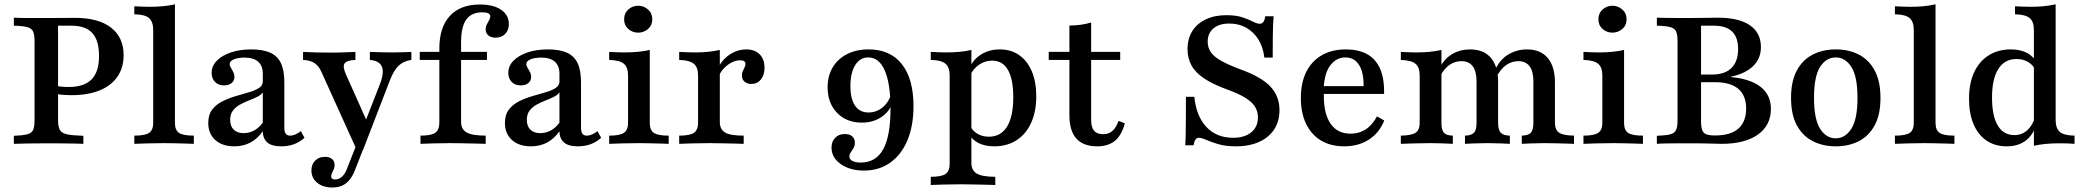

<svg xmlns="http://www.w3.org/2000/svg" viewBox="-20 -651 9431 869"><path d="M42.7 0V-36.3Q83.1 -37.9 103.2 -43.1Q123.4 -48.4 129.8 -62.9Q136.3 -77.4 136.3 -105.6V-465.3Q136.3 -494.4 129.8 -508.5Q123.4 -522.6 103.2 -528.2Q83.1 -533.9 42.7 -534.7V-571Q54 -570.2 72.6 -569.8Q91.1 -569.4 117.7 -569.4Q144.4 -569.4 179.8 -569.4Q229.8 -569.4 265.3 -569.8Q300.8 -570.2 318.5 -570.2Q425 -570.2 482.3 -526.2Q539.5 -482.3 539.5 -400.8Q539.5 -344.4 511.3 -303.6Q483.1 -262.9 430.2 -241.5Q377.4 -220.2 302.4 -220.2Q286.3 -220.2 269.8 -221.4Q253.2 -222.6 238.7 -225Q224.2 -227.4 213.7 -230.6V-266.9Q229.8 -262.1 250 -259.7Q270.2 -257.3 291.1 -257.3Q360.5 -257.3 394.4 -291.5Q428.2 -325.8 428.2 -397.6Q428.2 -467.7 398 -501.2Q367.7 -534.7 304 -534.7H242.7V-107.3Q242.7 -78.2 250.8 -63.3Q258.9 -48.4 283.5 -43.1Q308.1 -37.9 357.3 -36.3V0Q342.7 -0.8 318.5 -1.2Q294.4 -1.6 262.5 -2Q230.6 -2.4 192.7 -2.4Q142.7 -2.4 105.6 -1.6Q68.5 -0.8 42.7 0Z M587.9 0V-37.1Q636.3 -37.1 654.8 -49.6Q673.4 -62.1 673.4 -95.2V-515.3Q673.4 -552.4 654.8 -569Q636.3 -585.5 587.9 -586.3V-622.6Q604.8 -621.8 622.6 -621Q640.3 -620.2 658.1 -620.2Q690.3 -620.2 719 -623Q747.6 -625.8 771.8 -631.5V-95.2Q771.8 -61.3 790.7 -49.2Q809.7 -37.1 857.3 -37.1V0Q845.2 -0.8 823.4 -1.2Q801.6 -1.6 775.4 -2.4Q749.2 -3.2 723.4 -3.2Q685.5 -3.2 646.4 -2Q607.3 -0.8 587.9 0Z M1040.3 11.3Q986.3 11.3 954.4 -17.3Q922.6 -46 922.6 -94.4Q922.6 -131.5 940.3 -154.8Q958.1 -178.2 986.3 -192.3Q1014.5 -206.5 1046 -215.7Q1077.4 -225 1105.6 -233.1Q1133.9 -241.1 1151.6 -252.4Q1169.4 -263.7 1169.4 -282.3V-316.9Q1169.4 -353.2 1148.4 -371.8Q1127.4 -390.3 1087.1 -390.3Q1057.3 -390.3 1038.3 -382.3Q1019.4 -374.2 1019.4 -361.3Q1019.4 -353.2 1025 -344.4Q1030.6 -335.5 1035.9 -325Q1041.1 -314.5 1041.1 -302.4Q1041.1 -285.5 1028.2 -275Q1015.3 -264.5 993.5 -264.5Q968.5 -264.5 953.2 -280.2Q937.9 -296 937.9 -321Q937.9 -352.4 961.3 -376.2Q984.7 -400 1025 -413.7Q1065.3 -427.4 1116.9 -427.4Q1170.2 -427.4 1203.2 -412.5Q1236.3 -397.6 1251.6 -364.9Q1266.9 -332.3 1266.9 -278.2V-72.6Q1266.9 -54 1273.4 -45.6Q1279.8 -37.1 1292.7 -37.1Q1304.8 -37.1 1317.3 -42.7Q1329.8 -48.4 1341.9 -57.3L1358.1 -27.4Q1337.1 -8.1 1310.9 1.6Q1284.7 11.3 1251.6 11.3Q1170.2 11.3 1169.4 -57.3Q1146 -23.4 1113.7 -6Q1081.5 11.3 1040.3 11.3ZM1082.3 -48.4Q1108.1 -48.4 1130.2 -60.5Q1152.4 -72.6 1169.4 -96V-233.1Q1161.3 -221 1144 -212.5Q1126.6 -204 1105.6 -196Q1084.7 -187.9 1065.3 -177Q1046 -166.1 1033.9 -150Q1021.8 -133.9 1021.8 -108.1Q1021.8 -79.8 1037.9 -64.1Q1054 -48.4 1082.3 -48.4Z M1595.2 29 1434.7 -325.8Q1422.6 -353.2 1403.2 -365.7Q1383.9 -378.2 1351.6 -379.8V-416.1Q1381.5 -414.5 1409.7 -413.7Q1437.9 -412.9 1474.2 -412.9Q1511.3 -412.9 1538.3 -414.1Q1565.3 -415.3 1588.7 -416.1V-379.8Q1549.2 -378.2 1539.5 -363.7Q1529.8 -349.2 1546 -313.7L1645.2 -91.9L1627.4 -85.5L1699.2 -269.4Q1712.9 -304 1712.5 -327.8Q1712.1 -351.6 1697.6 -364.5Q1683.1 -377.4 1654 -379.8V-416.1Q1674.2 -415.3 1690.7 -414.9Q1707.3 -414.5 1722.6 -414.1Q1737.9 -413.7 1754 -413.7Q1775.8 -413.7 1800 -414.5Q1824.2 -415.3 1841.9 -416.1V-379.8Q1807.3 -375 1785.1 -354.4Q1762.9 -333.9 1745.2 -288.7L1622.6 29ZM1483.9 197.6Q1441.9 197.6 1415.7 176.2Q1389.5 154.8 1389.5 120.2Q1389.5 92.7 1406.5 75.8Q1423.4 58.9 1450.8 58.9Q1471 58.9 1482.7 68.5Q1494.4 78.2 1494.4 95.2Q1494.4 106.5 1490.7 114.9Q1487.1 123.4 1483.1 131Q1479 138.7 1479 146.8Q1479 161.3 1496 161.3Q1513.7 161.3 1527.4 149.2Q1541.1 137.1 1550 113.7L1602.4 -19.4L1634.7 -4L1587.1 117.7Q1576.6 145.2 1562.1 162.9Q1547.6 180.6 1528.6 189.1Q1509.7 197.6 1483.9 197.6Z M1883.1 0V-37.1Q1931.5 -37.1 1950 -50Q1968.5 -62.9 1968.5 -96.8V-431.5Q1968.5 -527.4 2016.1 -579Q2063.7 -630.6 2152.4 -630.6Q2212.9 -630.6 2248 -606.9Q2283.1 -583.1 2283.1 -541.9Q2283.1 -514.5 2266.5 -497.6Q2250 -480.6 2222.6 -480.6Q2202.4 -480.6 2190.3 -490.7Q2178.2 -500.8 2178.2 -517.7Q2178.2 -530.6 2183.5 -540.7Q2188.7 -550.8 2194 -560.1Q2199.2 -569.4 2199.2 -576.6Q2199.2 -595.2 2162.9 -595.2Q2113.7 -595.2 2090.3 -562.5Q2066.9 -529.8 2066.9 -459.7V-99.2Q2066.9 -66.1 2091.9 -51.6Q2116.9 -37.1 2178.2 -37.1V0Q2162.1 -0.8 2135.9 -1.2Q2109.7 -1.6 2079 -2.4Q2048.4 -3.2 2019.4 -3.2Q1976.6 -3.2 1939.5 -2Q1902.4 -0.8 1883.1 0ZM1879.8 -379.8V-416.1H2183.9V-379.8Z M2383.1 11.3Q2329 11.3 2297.2 -17.3Q2265.3 -46 2265.3 -94.4Q2265.3 -131.5 2283.1 -154.8Q2300.8 -178.2 2329 -192.3Q2357.3 -206.5 2388.7 -215.7Q2420.2 -225 2448.4 -233.1Q2476.6 -241.1 2494.4 -252.4Q2512.1 -263.7 2512.1 -282.3V-316.9Q2512.1 -353.2 2491.1 -371.8Q2470.2 -390.3 2429.8 -390.3Q2400 -390.3 2381 -382.3Q2362.1 -374.2 2362.1 -361.3Q2362.1 -353.2 2367.7 -344.4Q2373.4 -335.5 2378.6 -325Q2383.9 -314.5 2383.9 -302.4Q2383.9 -285.5 2371 -275Q2358.1 -264.5 2336.3 -264.5Q2311.3 -264.5 2296 -280.2Q2280.6 -296 2280.6 -321Q2280.6 -352.4 2304 -376.2Q2327.4 -400 2367.7 -413.7Q2408.1 -427.4 2459.7 -427.4Q2512.9 -427.4 2546 -412.5Q2579 -397.6 2594.4 -364.9Q2609.7 -332.3 2609.7 -278.2V-72.6Q2609.7 -54 2616.1 -45.6Q2622.6 -37.1 2635.5 -37.1Q2647.6 -37.1 2660.1 -42.7Q2672.6 -48.4 2684.7 -57.3L2700.8 -27.4Q2679.8 -8.1 2653.6 1.6Q2627.4 11.3 2594.4 11.3Q2512.9 11.3 2512.1 -57.3Q2488.7 -23.4 2456.5 -6Q2424.2 11.3 2383.1 11.3ZM2425 -48.4Q2450.8 -48.4 2473 -60.5Q2495.2 -72.6 2512.1 -96V-233.1Q2504 -221 2486.7 -212.5Q2469.4 -204 2448.4 -196Q2427.4 -187.9 2408.1 -177Q2388.7 -166.1 2376.6 -150Q2364.5 -133.9 2364.5 -108.1Q2364.5 -79.8 2380.6 -64.1Q2396.8 -48.4 2425 -48.4Z M2737.1 0V-37.1Q2784.7 -37.1 2803.6 -49.6Q2822.6 -62.1 2822.6 -95.2V-308.9Q2822.6 -346 2804 -362.1Q2785.5 -378.2 2737.1 -379.8V-416.1Q2753.2 -415.3 2771 -414.5Q2788.7 -413.7 2806.5 -413.7Q2839.5 -413.7 2868.1 -416.5Q2896.8 -419.4 2921 -425V-95.2Q2921 -61.3 2939.9 -49.2Q2958.9 -37.1 3006.5 -37.1V0Q2994.4 -0.8 2972.2 -1.2Q2950 -1.6 2924.2 -2.4Q2898.4 -3.2 2872.6 -3.2Q2833.9 -3.2 2795.2 -2Q2756.5 -0.8 2737.1 0ZM2868.5 -503.2Q2842.7 -503.2 2823.8 -519.8Q2804.8 -536.3 2804.8 -563.7Q2804.8 -591.1 2823.8 -608.1Q2842.7 -625 2868.5 -625Q2893.5 -625 2912.9 -608.1Q2932.3 -591.1 2932.3 -563.7Q2932.3 -536.3 2912.9 -519.8Q2893.5 -503.2 2868.5 -503.2Z M3054 0V-37.1Q3102.4 -37.1 3121 -50Q3139.5 -62.9 3139.5 -95.2V-308.9Q3139.5 -346.8 3120.2 -362.5Q3100.8 -378.2 3054 -379.8V-416.1Q3075 -415.3 3091.5 -414.5Q3108.1 -413.7 3127.4 -413.7Q3188.7 -413.7 3237.9 -425V-99.2Q3237.9 -65.3 3261.7 -51.2Q3285.5 -37.1 3346 -37.1V0Q3330.6 -0.8 3304.8 -1.2Q3279 -1.6 3249.2 -2.4Q3219.4 -3.2 3190.3 -3.2Q3149.2 -3.2 3110.9 -2Q3072.6 -0.8 3054 0ZM3380.6 -271Q3361.3 -271 3349.6 -281.5Q3337.9 -291.9 3337.9 -309.7Q3337.9 -320.2 3341.9 -329Q3346 -337.9 3350 -346Q3354 -354 3354 -361.3Q3354 -378.2 3329.8 -378.2Q3312.1 -378.2 3293.1 -369Q3274.2 -359.7 3258.5 -344Q3242.7 -328.2 3234.7 -308.9L3232.3 -348.4Q3253.2 -386.3 3286.7 -406.9Q3320.2 -427.4 3357.3 -427.4Q3396 -427.4 3418.1 -405.2Q3440.3 -383.1 3440.3 -344.4Q3440.3 -311.3 3423.8 -291.1Q3407.3 -271 3380.6 -271Z M3890.3 121Q3826.6 121 3785.1 91.5Q3743.5 62.1 3743.5 16.9Q3743.5 -10.5 3760.1 -27.4Q3776.6 -44.4 3803.2 -44.4Q3825 -44.4 3837.1 -33.9Q3849.2 -23.4 3849.2 -4.8Q3849.2 8.9 3843.1 19.4Q3837.1 29.8 3830.6 38.7Q3824.2 47.6 3824.2 57.3Q3824.2 70.2 3837.9 77.4Q3851.6 84.7 3875.8 84.7Q3944.4 84.7 3977.4 24.6Q4010.5 -35.5 4010.5 -159.7Q4010.5 -271.8 3984.7 -331.5Q3958.9 -391.1 3909.7 -391.1Q3872.6 -391.1 3850.8 -356.5Q3829 -321.8 3829 -261.3Q3829 -203.2 3850 -172.6Q3871 -141.9 3910.5 -141.9Q3946.8 -141.9 3974.6 -164.9Q4002.4 -187.9 4014.5 -227.4L4021 -191.1Q4008.1 -147.6 3970.2 -121.8Q3932.3 -96 3880.6 -96Q3811.3 -96 3768.5 -140.3Q3725.8 -184.7 3725.8 -255.6Q3725.8 -307.3 3748.8 -346Q3771.8 -384.7 3813.7 -406Q3855.6 -427.4 3911.3 -427.4Q4008.9 -427.4 4061.7 -360.9Q4114.5 -294.4 4114.5 -171Q4114.5 -81.5 4087.1 -16.1Q4059.7 49.2 4009.3 85.1Q3958.9 121 3890.3 121Z M4192.7 186.3V149.2Q4241.1 149.2 4259.7 136.3Q4278.2 123.4 4278.2 91.1V-308.9Q4278.2 -346.8 4258.9 -362.9Q4239.5 -379 4192.7 -379.8V-416.1Q4210.5 -415.3 4227.8 -414.5Q4245.2 -413.7 4264.5 -413.7Q4327.4 -413.7 4376.6 -425V87.1Q4376.6 120.2 4401.2 134.7Q4425.8 149.2 4484.7 149.2V186.3Q4469.4 185.5 4443.5 185.1Q4417.7 184.7 4387.5 183.9Q4357.3 183.1 4328.2 183.1Q4286.3 183.1 4249.2 184.3Q4212.1 185.5 4192.7 186.3ZM4479.8 11.3Q4437.9 11.3 4408.1 -4Q4378.2 -19.4 4364.5 -46.8L4371 -80.6Q4383.1 -57.3 4405.2 -44.8Q4427.4 -32.3 4455.6 -32.3Q4509.7 -32.3 4537.9 -77.8Q4566.1 -123.4 4566.1 -211.3Q4566.1 -292.7 4541.9 -334.7Q4517.7 -376.6 4470.2 -376.6Q4437.9 -376.6 4410.1 -357.3Q4382.3 -337.9 4370.2 -306.5L4366.1 -336.3Q4379.8 -377.4 4417.3 -402.4Q4454.8 -427.4 4505.6 -427.4Q4555.6 -427.4 4592.7 -401.6Q4629.8 -375.8 4650 -328.2Q4670.2 -280.6 4670.2 -215.3Q4670.2 -146 4646.8 -94.8Q4623.4 -43.5 4580.6 -16.1Q4537.9 11.3 4479.8 11.3Z M4946 11.3Q4883.1 11.3 4851.6 -23.8Q4820.2 -58.9 4820.2 -129V-379.8H4726.6V-416.1H4820.2V-535.5Q4848.4 -535.5 4872.6 -539.1Q4896.8 -542.7 4918.5 -549.2V-416.1H5050V-379.8H4918.5V-108.9Q4918.5 -75 4931.9 -59.3Q4945.2 -43.5 4973.4 -43.5Q4998.4 -43.5 5015.3 -58.9Q5032.3 -74.2 5042.7 -104L5071 -92.7Q5056.5 -38.7 5026.2 -13.7Q4996 11.3 4946 11.3Z M5573.4 11.3Q5526.6 11.3 5493.1 1.2Q5459.7 -8.9 5439.1 -18.1Q5418.5 -27.4 5405.6 -27.4Q5396.8 -27.4 5390.7 -19Q5384.7 -10.5 5382.3 6.5H5344.4Q5346 -12.9 5346.4 -39.5Q5346.8 -66.1 5347.2 -108.1Q5347.6 -150 5347.6 -212.9H5385.5Q5394.4 -125 5440.3 -76.2Q5486.3 -27.4 5561.3 -27.4Q5612.9 -27.4 5643.1 -52Q5673.4 -76.6 5673.4 -120.2Q5673.4 -147.6 5659.3 -169.4Q5645.2 -191.1 5613.7 -210.1Q5582.3 -229 5529.8 -247.6Q5468.5 -270.2 5429.4 -296.4Q5390.3 -322.6 5372.6 -355.2Q5354.8 -387.9 5354.8 -428.2Q5354.8 -475.8 5376.2 -510.1Q5397.6 -544.4 5437.5 -563.3Q5477.4 -582.3 5530.6 -582.3Q5574.2 -582.3 5603.2 -572.6Q5632.3 -562.9 5650.8 -553.2Q5669.4 -543.5 5682.3 -543.5Q5691.9 -543.5 5698 -551.6Q5704 -559.7 5706.5 -577.4H5744.4Q5742.7 -558.9 5741.9 -536.3Q5741.1 -513.7 5740.7 -479.4Q5740.3 -445.2 5740.3 -390.3H5702.4Q5694.4 -460.5 5651.2 -502.4Q5608.1 -544.4 5543.5 -544.4Q5497.6 -544.4 5471.8 -522.2Q5446 -500 5446 -462.1Q5446 -435.5 5460.5 -414.5Q5475 -393.5 5508.5 -375Q5541.9 -356.5 5598.4 -335.5Q5689.5 -302.4 5730.2 -258.9Q5771 -215.3 5771 -152.4Q5771 -76.6 5717.7 -32.7Q5664.5 11.3 5573.4 11.3Z M6063.7 11.3Q6003.2 11.3 5959.3 -14.9Q5915.3 -41.1 5891.5 -90.3Q5867.7 -139.5 5867.7 -207.3Q5867.7 -276.6 5892.3 -325.8Q5916.9 -375 5962.9 -401.2Q6008.9 -427.4 6071.8 -427.4Q6127.4 -427.4 6166.5 -406.5Q6205.6 -385.5 6225.8 -341.1Q6246 -296.8 6244.4 -225.8H5936.3L5934.7 -261.3H6151.6Q6152.4 -299.2 6144 -328.2Q6135.5 -357.3 6116.9 -374.2Q6098.4 -391.1 6068.5 -391.1Q6030.6 -391.1 6003.2 -358.1Q5975.8 -325 5971 -254L5972.6 -250.8Q5971.8 -243.5 5971.8 -234.7Q5971.8 -225.8 5971.8 -215.3Q5971.8 -134.7 6002.8 -90.3Q6033.9 -46 6092.7 -46Q6131.5 -46 6161.3 -65.3Q6191.1 -84.7 6212.1 -124.2L6245.2 -105.6Q6222.6 -49.2 6175.4 -19Q6128.2 11.3 6063.7 11.3Z M6867.7 0V-37.1Q6897.6 -37.9 6908.9 -50.4Q6920.2 -62.9 6920.2 -95.2V-283.1Q6920.2 -328.2 6902.8 -351.2Q6885.5 -374.2 6851.6 -374.2Q6822.6 -374.2 6796.8 -356.5Q6771 -338.7 6750.8 -298.4L6745.2 -331.5Q6768.5 -382.3 6807.3 -404.8Q6846 -427.4 6891.1 -427.4Q6952.4 -427.4 6985.1 -388.7Q7017.7 -350 7017.7 -277.4V-95.2Q7017.7 -62.9 7036.7 -50.4Q7055.6 -37.9 7104 -37.1V0Q7091.1 -0.8 7069 -1.2Q7046.8 -1.6 7021 -2.4Q6995.2 -3.2 6971 -3.2Q6940.3 -3.2 6911.3 -2Q6882.3 -0.8 6867.7 0ZM6320.2 0V-37.1Q6368.5 -37.9 6387.1 -50.4Q6405.6 -62.9 6405.6 -95.2V-308.9Q6405.6 -346.8 6386.3 -362.5Q6366.9 -378.2 6320.2 -379.8V-416.1Q6337.1 -415.3 6354.8 -414.5Q6372.6 -413.7 6390.3 -413.7Q6423.4 -413.7 6451.2 -416.5Q6479 -419.4 6504 -425V-95.2Q6504 -62.1 6515.3 -50Q6526.6 -37.9 6555.6 -37.1V0Q6539.5 -0.8 6512.1 -2Q6484.7 -3.2 6454.8 -3.2Q6419.4 -3.2 6381.5 -2Q6343.5 -0.8 6320.2 0ZM6610.5 0V-37.1Q6640.3 -37.9 6651.6 -50.4Q6662.9 -62.9 6662.9 -95.2V-283.1Q6662.9 -328.2 6645.6 -351.2Q6628.2 -374.2 6595.2 -374.2Q6565.3 -374.2 6541.1 -357.7Q6516.9 -341.1 6499.2 -308.1V-349.2Q6518.5 -386.3 6554 -406.9Q6589.5 -427.4 6633.9 -427.4Q6695.2 -427.4 6727.8 -389.1Q6760.5 -350.8 6760.5 -279V-95.2Q6760.5 -62.9 6772.2 -50.4Q6783.9 -37.9 6813.7 -37.1V0Q6800 -0.8 6771 -2Q6741.9 -3.2 6713.7 -3.2Q6683.9 -3.2 6654.4 -2Q6625 -0.8 6610.5 0Z M7146.8 0V-37.1Q7194.4 -37.1 7213.3 -49.6Q7232.3 -62.1 7232.3 -95.2V-308.9Q7232.3 -346 7213.7 -362.1Q7195.2 -378.2 7146.8 -379.8V-416.1Q7162.9 -415.3 7180.6 -414.5Q7198.4 -413.7 7216.1 -413.7Q7249.2 -413.7 7277.8 -416.5Q7306.5 -419.4 7330.6 -425V-95.2Q7330.6 -61.3 7349.6 -49.2Q7368.5 -37.1 7416.1 -37.1V0Q7404 -0.8 7381.9 -1.2Q7359.7 -1.6 7333.9 -2.4Q7308.1 -3.2 7282.3 -3.2Q7243.5 -3.2 7204.8 -2Q7166.1 -0.8 7146.8 0ZM7278.2 -503.2Q7252.4 -503.2 7233.5 -519.8Q7214.5 -536.3 7214.5 -563.7Q7214.5 -591.1 7233.5 -608.1Q7252.4 -625 7278.2 -625Q7303.2 -625 7322.6 -608.1Q7341.9 -591.1 7341.9 -563.7Q7341.9 -536.3 7322.6 -519.8Q7303.2 -503.2 7278.2 -503.2Z M7479 0V-36.3Q7520.2 -37.9 7539.9 -43.1Q7559.7 -48.4 7566.1 -62.9Q7572.6 -77.4 7572.6 -105.6V-465.3Q7572.6 -494.4 7566.1 -508.5Q7559.7 -522.6 7539.9 -528.2Q7520.2 -533.9 7479 -534.7V-571Q7496.8 -570.2 7532.7 -569.8Q7568.5 -569.4 7620.2 -569.4Q7668.5 -569.4 7702.8 -570.2Q7737.1 -571 7754.8 -571Q7850 -571 7900 -536.7Q7950 -502.4 7950 -437.9Q7950 -386.3 7914.9 -352Q7879.8 -317.7 7812.1 -303.2V-302.4Q7902.4 -294.4 7948.8 -257.7Q7995.2 -221 7995.2 -158.1Q7995.2 -83.9 7936.3 -41.9Q7877.4 0 7772.6 0Q7758.9 0 7738.3 -0.8Q7717.7 -1.6 7689.1 -2Q7660.5 -2.4 7621 -2.4Q7568.5 -2.4 7532.3 -2Q7496 -1.6 7479 0ZM7742.7 -37.9Q7812.9 -37.9 7848 -69Q7883.1 -100 7883.1 -159.7Q7883.1 -218.5 7847.6 -248.8Q7812.1 -279 7741.9 -279H7653.2V-313.7H7729.8Q7787.1 -313.7 7816.9 -343.5Q7846.8 -373.4 7846.8 -429Q7846.8 -481.5 7819.8 -508.1Q7792.7 -534.7 7737.1 -534.7H7679V-105.6Q7679 -78.2 7683.9 -63.3Q7688.7 -48.4 7702.8 -43.1Q7716.9 -37.9 7742.7 -37.9Z M8288.7 11.3Q8230.6 11.3 8184.7 -12.1Q8138.7 -35.5 8112.5 -83.9Q8086.3 -132.3 8086.3 -208.1Q8086.3 -283.1 8112.5 -331.9Q8138.7 -380.6 8184.7 -404Q8230.6 -427.4 8288.7 -427.4Q8347.6 -427.4 8393.1 -404Q8438.7 -380.6 8464.9 -331.9Q8491.1 -283.1 8491.1 -208.1Q8491.1 -132.3 8464.9 -83.9Q8438.7 -35.5 8393.1 -12.1Q8347.6 11.3 8288.7 11.3ZM8288.7 -25Q8331.5 -25 8359.3 -68.5Q8387.1 -112.1 8387.1 -208.1Q8387.1 -304.8 8359.3 -348Q8331.5 -391.1 8288.7 -391.1Q8245.2 -391.1 8217.7 -348Q8190.3 -304.8 8190.3 -208.1Q8190.3 -112.1 8217.7 -68.5Q8245.2 -25 8288.7 -25Z M8556.5 0V-37.1Q8604.8 -37.1 8623.4 -49.6Q8641.9 -62.1 8641.9 -95.2V-515.3Q8641.9 -552.4 8623.4 -569Q8604.8 -585.5 8556.5 -586.3V-622.6Q8573.4 -621.8 8591.1 -621Q8608.9 -620.2 8626.6 -620.2Q8658.9 -620.2 8687.5 -623Q8716.1 -625.8 8740.3 -631.5V-95.2Q8740.3 -61.3 8759.3 -49.2Q8778.2 -37.1 8825.8 -37.1V0Q8813.7 -0.8 8791.9 -1.2Q8770.2 -1.6 8744 -2.4Q8717.7 -3.2 8691.9 -3.2Q8654 -3.2 8614.9 -2Q8575.8 -0.8 8556.5 0Z M9185.5 8.9V-515.3Q9185.5 -553.2 9166.1 -569.4Q9146.8 -585.5 9100 -586.3V-622.6Q9116.9 -621.8 9134.7 -621Q9152.4 -620.2 9171.8 -620.2Q9202.4 -620.2 9230.6 -623Q9258.9 -625.8 9283.9 -631.5V-108.1Q9283.9 -70.2 9302.8 -54Q9321.8 -37.9 9369.4 -37.1V0Q9352.4 -1.6 9334.7 -2Q9316.9 -2.4 9297.6 -2.4Q9266.9 -2.4 9238.3 0.4Q9209.7 3.2 9185.5 8.9ZM9062.1 11.3Q9009.7 11.3 8971.4 -14.5Q8933.1 -40.3 8912.5 -88.7Q8891.9 -137.1 8891.9 -204Q8891.9 -273.4 8914.9 -323.4Q8937.9 -373.4 8980.6 -400.4Q9023.4 -427.4 9081.5 -427.4Q9125.8 -427.4 9156 -410.5Q9186.3 -393.5 9198.4 -366.9L9191.9 -334.7Q9182.3 -356.5 9159.7 -370.2Q9137.1 -383.9 9106.5 -383.9Q9053.2 -383.9 9024.6 -339.1Q8996 -294.4 8996 -208.9Q8996 -126.6 9021.8 -83.1Q9047.6 -39.5 9097.6 -39.5Q9130.6 -39.5 9155.2 -61.3Q9179.8 -83.1 9191.1 -122.6L9196 -87.9Q9183.1 -41.1 9148.8 -14.9Q9114.5 11.3 9062.1 11.3Z"/></svg>

Font: Playfair 9pt SemiBold
Style: Regular
Weight: 600
Designer: Claus Eggers Sørensen
Foundry: Claus Eggers Sørensen
Version: Version 2.001;gftools[0.9.30]